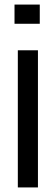

<svg xmlns="http://www.w3.org/2000/svg" viewBox="-20 -820 239 840"><path d="M43.5 -716V-800H154V-716ZM58 0V-600H146V0Z"/></svg>

Font: Big Shoulders Stencil Text Medium
Style: Regular
Weight: 500
Designer: Patric King
Foundry: XO Type Co
Version: Version 1.000